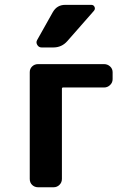

<svg xmlns="http://www.w3.org/2000/svg" viewBox="-20 -790 540 810"><path d="M418.9 -519.5Q433.6 -519.5 444.3 -509.8Q455.1 -500 455.1 -485.4V-456.1Q455.1 -441.4 444.3 -431.2Q433.6 -420.9 418.9 -420.9H246.1Q241.2 -420.9 241.2 -416V-35.2Q241.2 -20.5 231 -10.3Q220.7 0 206.1 0H140.6Q126 0 115.7 -9.8Q105.5 -19.5 105.5 -35.2V-485.4Q105.5 -500 115.7 -509.8Q126 -519.5 140.6 -519.5ZM254.9 -769.5H365.2Q375 -769.5 378.9 -760.7Q382.8 -752 376 -744.1L263.7 -616.2Q240.2 -589.8 205.1 -589.8H155.3Q143.6 -589.8 137.2 -600.6Q130.9 -611.3 136.7 -621.1L203.1 -739.3Q220.7 -769.5 254.9 -769.5Z"/></svg>

Font: Rounded-L Mgen+ 1mn bold
Style: Bold
Weight: 700
Designer: [Source Han Sans]
Ryoko NISHIZUKA  (kana & ideographs); Paul D. Hunt (Latin, Greek & Cyrillic); Wenlong ZHANG  (bopomofo
Version: Version 1.059.20150602